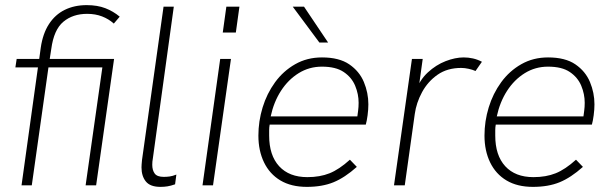

<svg xmlns="http://www.w3.org/2000/svg" viewBox="-20 -723 2392 749"><path d="M64 0 128 -460H40L45 -493H133L139 -537Q147 -592 171 -629Q195 -666 232.5 -684.5Q270 -703 318 -703Q360 -703 391 -691Q422 -679 447 -658L424 -631Q404 -649 378 -659Q352 -669 320 -669Q264 -669 227 -638Q190 -607 180 -532L174 -493H397L392 -460H169L104 0ZM314 0 384 -493H425L355 0Z M606 6Q566 6 549 -15Q532 -36 532 -70Q532 -73 532.5 -82Q533 -91 534 -99L618 -697H658L576 -103Q575 -98 574.5 -92.5Q574 -87 574 -80Q574 -59 583.5 -46Q593 -33 619 -33Q630 -33 641.5 -34.5Q653 -36 668 -42L663 -4Q646 2 633 4Q620 6 606 6Z M770 0 839 -493H881L811 0ZM849 -596 863 -697H914L900 -596Z M1177 6Q1116 6 1074 -19Q1032 -44 1010 -89.5Q988 -135 988 -194Q988 -250 1004.5 -304Q1021 -358 1053 -402Q1085 -446 1131.5 -472.5Q1178 -499 1236 -499Q1303 -499 1342.5 -472Q1382 -445 1399.5 -403Q1417 -361 1417 -316Q1417 -296 1414 -273.5Q1411 -251 1407 -237H1032Q1030 -226 1030 -215Q1030 -204 1030 -194Q1030 -117 1069 -74.5Q1108 -32 1179 -32Q1228 -32 1265.5 -47Q1303 -62 1345 -100L1372 -72Q1325 -30 1281 -12Q1237 6 1177 6ZM1373 -261Q1375 -276 1377 -291Q1379 -306 1379 -322Q1379 -356 1365.5 -388.5Q1352 -421 1321 -442Q1290 -463 1236 -463Q1186 -463 1145 -437.5Q1104 -412 1076 -368.5Q1048 -325 1036 -269H1386ZM1226 -557 1122 -697H1166L1260 -557Z M1517 0 1587 -493H1629L1611 -363L1600 -364Q1617 -411 1649 -440.5Q1681 -470 1718.5 -484.5Q1756 -499 1789 -499Q1807 -499 1825 -495Q1843 -491 1860 -482L1835 -446Q1824 -451 1808.5 -454.5Q1793 -458 1779 -458Q1725 -458 1687 -431.5Q1649 -405 1626.5 -363.5Q1604 -322 1598 -278L1559 0Z M2059 6Q1998 6 1956 -19Q1914 -44 1892 -89.5Q1870 -135 1870 -194Q1870 -250 1886.5 -304Q1903 -358 1935 -402Q1967 -446 2013.5 -472.5Q2060 -499 2118 -499Q2185 -499 2224.5 -472Q2264 -445 2281.5 -403Q2299 -361 2299 -316Q2299 -296 2296 -273.5Q2293 -251 2289 -237H1914Q1912 -226 1912 -215Q1912 -204 1912 -194Q1912 -117 1951 -74.5Q1990 -32 2061 -32Q2110 -32 2147.5 -47Q2185 -62 2227 -100L2254 -72Q2207 -30 2163 -12Q2119 6 2059 6ZM2255 -261Q2257 -276 2259 -291Q2261 -306 2261 -322Q2261 -356 2247.5 -388.5Q2234 -421 2203 -442Q2172 -463 2118 -463Q2068 -463 2027 -437.5Q1986 -412 1958 -368.5Q1930 -325 1918 -269H2268Z"/></svg>

Font: Hanken Grotesk ExtraLight
Style: Italic
Weight: 250
Italic angle: -8°
Designer: Alfredo Marco Pradil
Foundry: Hanken Design Co.
Version: Version 3.013